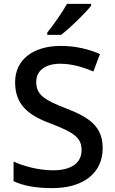

<svg xmlns="http://www.w3.org/2000/svg" viewBox="-20 -961 594 991"><path d="M450 -931V-941H326C301 -896 254 -830 224 -793V-781H295C343 -817 421 -894 450 -931ZM510 -196C510 -308 442 -355 320 -402C206 -446 167 -473 167 -538C167 -593 209 -632 291 -632C351 -632 410 -614 462 -592L496 -682C441 -706 374 -724 293 -724C154 -724 58 -655 58 -537C58 -424 121 -368 240 -324C363 -277 401 -250 401 -186C401 -122 351 -82 254 -82C180 -82 103 -103 50 -127V-26C99 -2 167 10 250 10C413 10 510 -70 510 -196Z"/></svg>

Font: Noto Sans Canadian Aboriginal Medium
Style: Regular
Weight: 500
Designer: Monotype Design Team, Typotheque's Kevin King
Foundry: Monotype Imaging Inc.
Version: Version 2.004